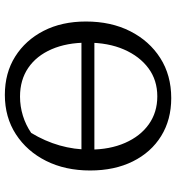

<svg xmlns="http://www.w3.org/2000/svg" viewBox="12 -712 709 772"><g transform="rotate(-90 366.0 -325.5)"><path d="M111 -300V-352H619V-300ZM358 9Q271 9 205.5 -31.5Q140 -72 103.5 -145.5Q67 -219 67 -317Q67 -417 105.5 -494Q144 -571 212.5 -615.5Q281 -660 371 -660Q459 -660 525 -618.5Q591 -577 628.5 -504Q666 -431 666 -334Q666 -233 627 -156Q588 -79 519 -35Q450 9 358 9ZM365 -47Q430 -47 478 -82.5Q526 -118 553.5 -181Q581 -244 581 -329Q581 -411 554.5 -472Q528 -533 479.5 -566Q431 -599 364 -599Q325 -599 287.5 -587.5Q250 -576 218 -554Q151 -443 151 -319Q151 -238 178 -176.5Q205 -115 253 -81Q301 -47 365 -47Z"/></g></svg>

Font: Piazzolla 24pt
Style: Regular
Weight: 400
Designer: Juan Pablo del Peral
Foundry: Huerta Tipografica
Version: Version 2.005